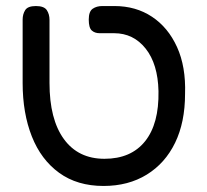

<svg xmlns="http://www.w3.org/2000/svg" viewBox="-20 -602 686 636"><path d="M323 14Q236 14 176 -29.5Q116 -73 85.5 -150Q55 -227 55 -327V-537Q55 -555 63.5 -568.5Q72 -582 99 -582Q126 -582 135 -568.5Q144 -555 144 -536V-327Q144 -207 191.5 -141.5Q239 -76 326 -76Q414 -76 460.5 -134Q507 -192 505 -300Q503 -390 462.5 -441Q422 -492 358 -492H310Q294 -492 284 -501Q274 -510 274 -537Q274 -564 287 -573Q300 -582 319 -582H359Q430 -582 483.5 -546.5Q537 -511 566.5 -446Q596 -381 593 -291Q593 -197 560 -129Q527 -61 466 -23.5Q405 14 323 14Z"/></svg>

Font: Fredoka
Style: Regular
Weight: 400
Designer: Ben Nathan
Foundry: Milena B. Brandão, Ben Nathan
Version: Version 2.001